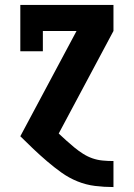

<svg xmlns="http://www.w3.org/2000/svg" viewBox="-20 -550 540 775"><path d="M437 205Q400 205 363.5 200.5Q327 196 292.5 182Q258 168 228 146.5Q198 125 170 101Q142 77 115 51.5Q88 26 62 0L289 -425H153V-343H62V-530H438V-425L217 -11Q232 3 248 17.5Q264 32 280.5 45.5Q297 59 315 70.5Q333 82 353 89Q373 96 394.5 98Q416 100 437 100H438V205Z"/></svg>

Font: Iosevka Slab Extrabold
Style: Regular
Weight: 800
Monospace: yes
Designer: Belleve Invis
Foundry: Belleve Invis
Version: Version 11.1.1; ttfautohint (v1.8.3)